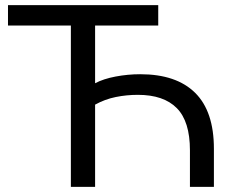

<svg xmlns="http://www.w3.org/2000/svg" viewBox="-20 -725 907 745"><path d="M255 0V-626H11V-705H594V-626H349V-402Q381 -419 428.5 -428Q476 -437 524 -437Q664 -437 737 -365Q810 -293 810 -148V0H717V-142Q717 -254 666 -305.5Q615 -357 515 -357Q471 -357 429 -348.5Q387 -340 349 -319V0Z"/></svg>

Font: Mulish Medium
Style: Regular
Weight: 500
Designer: Vernon Adams
Foundry: Vernon Adams
Version: Version 3.603; ttfautohint (v1.8.3)